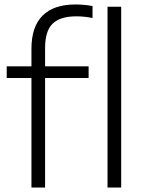

<svg xmlns="http://www.w3.org/2000/svg" viewBox="-20 -838 648 858"><path d="M317.5 -818Q356 -818 393.5 -811V-757.5Q357.5 -765 321 -765Q249 -765 215.2 -732.2Q181.5 -699.5 181.5 -624V-541.5H376V-489.5H181.5V0H120.5V-489.5H10V-541.5H120.5V-619.5Q120.5 -718.5 170.2 -768.2Q220 -818 317.5 -818ZM460.5 -808H521.5V0H460.5Z"/></svg>

Font: Encode Sans Semi Expanded Light
Style: Regular
Weight: 300
Width: 6
Designer: Multiple Designers
Foundry: Impallari Type
Version: Version 2.000